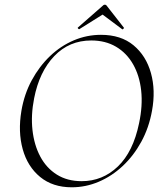

<svg xmlns="http://www.w3.org/2000/svg" viewBox="-20 -784 690 816"><path d="M285 12Q204 12 150.5 -32Q97 -76 76.5 -150Q56 -224 71 -313Q83 -384 115 -443Q147 -502 192.5 -545.5Q238 -589 293.5 -612.5Q349 -636 409 -636Q494 -636 547.5 -591.5Q601 -547 621.5 -473.5Q642 -400 626 -313Q613 -241 580.5 -181.5Q548 -122 501.5 -78.5Q455 -35 399.5 -11.5Q344 12 285 12ZM327 -14Q416 -14 481 -76.5Q546 -139 571 -260Q587 -335 580 -399Q573 -463 545.5 -511Q518 -559 473 -585.5Q428 -612 368 -612Q274 -612 210.5 -545.5Q147 -479 125 -366Q111 -295 118 -231.5Q125 -168 151 -119Q177 -70 221.5 -42Q266 -14 327 -14ZM317 -660Q316 -659 312.5 -662Q309 -665 311 -667L416 -759Q420 -764 425.5 -764Q431 -764 434 -759L506 -667Q508 -665 504.5 -661.5Q501 -658 499 -660L416 -722Z"/></svg>

Font: Cormorant Infant Light
Style: Italic
Weight: 300
Italic angle: -10°
Designer: Christian Thalmann (Catharsis Fonts)
Foundry: Catharsis Fonts
Version: Version 4.001